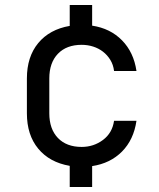

<svg xmlns="http://www.w3.org/2000/svg" viewBox="-20 -660 640 771"><path d="M260 6Q179 -8 133.5 -63Q88 -118 88 -205V-345Q88 -432 133.5 -487Q179 -542 260 -556V-640H350V-557Q423 -546 470 -498Q517 -450 528 -375H438Q435 -400 423 -419.5Q411 -439 393.5 -452.5Q376 -466 354 -473Q332 -480 308 -480Q247 -480 212.5 -444Q178 -408 178 -345V-205Q178 -142 212.5 -106Q247 -70 308 -70Q356 -70 393.5 -98Q431 -126 438 -175H528Q517 -99 470 -51.5Q423 -4 350 7V91H260Z"/></svg>

Font: JetBrainsMono NF
Style: Regular
Weight: 400
Monospace: yes
Designer: Philipp Nurullin, Konstantin Bulenkov
Foundry: JetBrains
Version: Version 1.0.2; ttfautohint (v1.8.3)